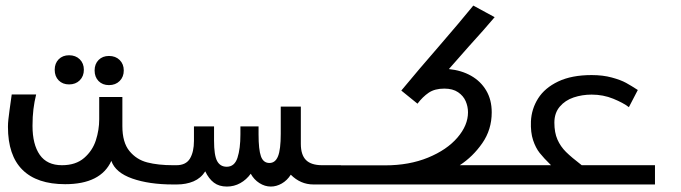

<svg xmlns="http://www.w3.org/2000/svg" viewBox="-20 -661 2440 688"><path d="M8.5 -206.5Q8.5 -219.5 10 -232.8Q11.5 -246 14 -265L22 -322.5H109.5Q103 -296 99.8 -269.8Q96.5 -243.5 96.5 -210Q96.5 -143.5 122.5 -106.2Q148.5 -69 202 -69Q251.5 -69 281.5 -95Q311.5 -121 323.5 -158.2Q335.5 -195.5 335.5 -233.5V-313.5H418.5V-209Q418.5 -150.5 443.8 -119.8Q469 -89 507.8 -79Q546.5 -69 600 -69V0Q514.5 0 454 -21.2Q393.5 -42.5 379 -84.5Q341 -1 213.5 -1Q112.5 -1 60.5 -52.5Q8.5 -104 8.5 -206.5ZM176 -411Q176 -434 190.2 -448.5Q204.5 -463 227.5 -463Q251 -463 265.8 -448.5Q280.5 -434 280.5 -411Q280.5 -388 265.8 -373.2Q251 -358.5 227.5 -358.5Q204.5 -358.5 190.2 -373Q176 -387.5 176 -411ZM319 -408.5Q319 -431.5 333.2 -446Q347.5 -460.5 370.5 -460.5Q394 -460.5 408.8 -446Q423.5 -431.5 423.5 -408.5Q423.5 -385.5 408.8 -370.8Q394 -356 370.5 -356Q347.5 -356 333.2 -370.5Q319 -385 319 -408.5Z M715.5 -47Q700 -22.5 673.5 -11.2Q647 0 613.5 0H600V-69H612Q646.5 -69 660.8 -93Q675 -117 675 -156V-208H747V-157Q747 -104.5 758 -84Q769 -63.5 792.5 -63.5Q820.5 -63.5 831 -95.8Q841.5 -128 841.5 -179.5V-208H906.5V-179.5Q906.5 -125 915 -101Q923.5 -77 945.5 -77Q966.5 -77 976.2 -101Q986 -125 986 -181.5V-279H1058V-145.5Q1058 -106 1076.5 -87.5Q1095 -69 1134.5 -69H1201.5V0H1103Q1057 0 1022 -35Q1009 -14.5 989.8 -3.5Q970.5 7.5 950.5 7.5Q929 7.5 909.5 -5Q890 -17.5 878.5 -38.5Q863 -17 841 -4.8Q819 7.5 793 7.5Q765 7.5 746.5 -6.5Q728 -20.5 715.5 -47Z M1198.5 -68.5H1360.5Q1446 -68.5 1513.8 -96.2Q1581.5 -124 1619.2 -168Q1657 -212 1657 -258.5Q1657 -279 1648.8 -298.2Q1640.5 -317.5 1621.5 -330.5Q1602.5 -343.5 1572 -343.5Q1538 -343.5 1516.2 -328.8Q1494.5 -314 1476 -289.5L1418 -336.5Q1480.5 -412 1554.5 -497Q1588.5 -536.5 1622 -576Q1655.5 -615.5 1676 -641L1752.5 -599.5Q1715 -555 1658.5 -493Q1602 -429 1588.5 -413.5Q1633.5 -409 1668 -389.5Q1702.5 -370 1722.2 -336.8Q1742 -303.5 1742 -258.5Q1742 -196.5 1708.2 -148Q1674.5 -99.5 1627.5 -69H1801.5V0H1198.5Z M1797.5 -69H1954.5Q1928 -95 1913.8 -113Q1899.5 -131 1890.2 -158.8Q1881 -186.5 1882.5 -226Q1884.5 -270.5 1908.2 -308.2Q1932 -346 1980.2 -369Q2028.5 -392 2100 -392Q2140.5 -392 2172.5 -383.2Q2204.5 -374.5 2223.5 -364Q2242.5 -353.5 2265.5 -338.5L2233.5 -277Q2213.5 -292.5 2177.5 -307.2Q2141.5 -322 2100 -322Q2066 -322 2035.5 -311.8Q2005 -301.5 1985.8 -278.8Q1966.5 -256 1966.5 -221.5Q1966.5 -186 1977.5 -161Q1988.5 -136 2008.2 -116.5Q2028 -97 2064.5 -69H2327V0H1797.5Z"/></svg>

Font: JuliaMono
Style: Italic
Weight: 400
Italic angle: -9°
Monospace: yes
Designer: cormullion
Foundry: corm
Version: Version 0.057; ttfautohint (v1.8.4)